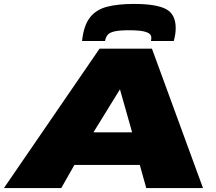

<svg xmlns="http://www.w3.org/2000/svg" viewBox="-60 -958 1101 978"><path d="M-40 0 447 -710H714L974 0H685L652 -118H319L252 0ZM416 -284H613L551 -503ZM622 -938Q735 -938 785 -912Q835 -886 835 -815Q835 -784 825 -749H709Q711 -762 711 -765Q711 -784 691.5 -792Q672 -800 646.5 -802Q621 -804 602 -804Q549 -804 523 -798Q497 -792 487.5 -779.5Q478 -767 475 -749H358Q366 -827 397.5 -868Q429 -909 485 -923.5Q541 -938 622 -938Z"/></svg>

Font: Georama ExtraExtended ExtraBold
Style: Italic
Weight: 800
Width: 8
Italic angle: -9°
Designer: Jean-Baptiste Levee
Foundry: Production Type
Version: Version 1.000